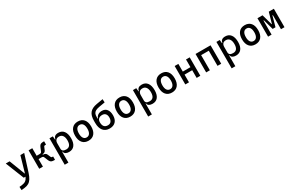

<svg xmlns="http://www.w3.org/2000/svg" viewBox="250 -2565 7116 4669"><g transform="rotate(-30 3808.5 -231.0)"><path d="M232.9 0 26.9 -517.6H134.3L303.2 -78.1H310.5L437 -517.6H544.4L395 -45.9Q365.7 46.9 329.3 103.5Q293 160.2 243.4 188.5Q193.8 216.8 124.5 224.6L36.6 234.4L31.7 141.6L112.8 131.8Q174.8 124.5 215.1 94.2Q255.4 64 283.2 0Z M668 0V-517.6H771.5V-305.2H852.5Q883.8 -305.2 896.2 -314.7Q908.7 -324.2 917 -345.2L950.7 -428.7Q965.8 -466.3 981.9 -486.1Q998 -505.9 1022 -512.9Q1045.9 -520 1084 -520H1105V-427.2H1084Q1065.9 -427.2 1056.6 -422.4Q1047.4 -417.5 1040.5 -400.9L1006.3 -320.8Q994.6 -294.4 972.9 -280.8Q951.2 -267.1 915 -265.6V-252Q992.7 -251.5 1016.1 -196.8L1050.3 -116.7Q1057.1 -100.1 1066.4 -95.2Q1075.7 -90.3 1093.8 -90.3H1109.9V2.4H1088.9Q1050.8 2.4 1025.6 -4.6Q1000.5 -11.7 983.2 -31.5Q965.8 -51.3 950.7 -88.9L917 -172.4Q908.7 -193.4 896.2 -202.9Q883.8 -212.4 852.5 -212.4H771.5V0Z M1253.9 224.6V-517.6H1347.7L1356 -423.8H1367.2Q1380.4 -527.3 1503.9 -527.3Q1603 -527.3 1657 -455.8Q1710.9 -384.3 1710.9 -253.9Q1710.9 -126.5 1657 -58.3Q1603 9.8 1504.9 9.8Q1446.3 9.8 1409.4 -12.9Q1372.6 -35.6 1367.2 -80.1H1357.4V224.6ZM1474.6 -439.5Q1357.4 -439.5 1357.4 -310.5V-166Q1357.4 -78.1 1473.6 -78.1Q1608.4 -78.1 1608.4 -253.9Q1608.4 -342.8 1573.5 -391.1Q1538.6 -439.5 1474.6 -439.5Z M2050.8 9.8Q1943.4 9.8 1883.8 -60.5Q1824.2 -130.9 1824.2 -258.8Q1824.2 -387.2 1883.8 -457.3Q1943.4 -527.3 2050.8 -527.3Q2158.7 -527.3 2218 -457.3Q2277.3 -387.2 2277.3 -258.8Q2277.3 -130.9 2218 -60.5Q2158.7 9.8 2050.8 9.8ZM2050.8 -83Q2107.9 -83 2138.9 -128.9Q2169.9 -174.8 2169.9 -258.8Q2169.9 -343.3 2138.9 -388.9Q2107.9 -434.6 2050.8 -434.6Q1993.7 -434.6 1962.6 -388.9Q1931.6 -343.3 1931.6 -258.8Q1931.6 -174.8 1962.6 -128.9Q1993.7 -83 2050.8 -83Z M2645.5 9.8Q2528.8 9.8 2466.1 -67.6Q2403.3 -145 2403.3 -286.1V-343.8Q2403.3 -490.2 2466.3 -565.9Q2529.3 -641.6 2667.5 -665L2847.7 -695.8L2852.5 -603L2694.3 -576.2Q2623.5 -564.5 2582.8 -543.2Q2542 -522 2524.7 -486.1Q2507.3 -450.2 2507.3 -393.6V-345.7H2518.6Q2533.7 -399.9 2578.6 -429.4Q2623.5 -459 2688.5 -459Q2776.4 -459 2824.7 -398.9Q2873 -338.9 2873 -229.5Q2873 -115.7 2813.5 -53Q2753.9 9.8 2645.5 9.8ZM2646.5 -80.1Q2704.6 -80.1 2736.6 -119.1Q2768.6 -158.2 2768.6 -229.5Q2768.6 -296.4 2736.1 -332.8Q2703.6 -369.1 2644.5 -369.1Q2580.1 -369.1 2544.9 -335.4Q2509.8 -301.8 2509.8 -239.3Q2509.8 -80.1 2646.5 -80.1Z M3222.7 9.8Q3115.2 9.8 3055.7 -60.5Q2996.1 -130.9 2996.1 -258.8Q2996.1 -387.2 3055.7 -457.3Q3115.2 -527.3 3222.7 -527.3Q3330.6 -527.3 3389.9 -457.3Q3449.2 -387.2 3449.2 -258.8Q3449.2 -130.9 3389.9 -60.5Q3330.6 9.8 3222.7 9.8ZM3222.7 -83Q3279.8 -83 3310.8 -128.9Q3341.8 -174.8 3341.8 -258.8Q3341.8 -343.3 3310.8 -388.9Q3279.8 -434.6 3222.7 -434.6Q3165.5 -434.6 3134.5 -388.9Q3103.5 -343.3 3103.5 -258.8Q3103.5 -174.8 3134.5 -128.9Q3165.5 -83 3222.7 -83Z M3597.7 224.6V-517.6H3691.4L3699.7 -423.8H3710.9Q3724.1 -527.3 3847.7 -527.3Q3946.8 -527.3 4000.7 -455.8Q4054.7 -384.3 4054.7 -253.9Q4054.7 -126.5 4000.7 -58.3Q3946.8 9.8 3848.6 9.8Q3790 9.8 3753.2 -12.9Q3716.3 -35.6 3710.9 -80.1H3701.2V224.6ZM3818.4 -439.5Q3701.2 -439.5 3701.2 -310.5V-166Q3701.2 -78.1 3817.4 -78.1Q3952.1 -78.1 3952.1 -253.9Q3952.1 -342.8 3917.2 -391.1Q3882.3 -439.5 3818.4 -439.5Z M4394.5 9.8Q4287.1 9.8 4227.5 -60.5Q4168 -130.9 4168 -258.8Q4168 -387.2 4227.5 -457.3Q4287.1 -527.3 4394.5 -527.3Q4502.4 -527.3 4561.8 -457.3Q4621.1 -387.2 4621.1 -258.8Q4621.1 -130.9 4561.8 -60.5Q4502.4 9.8 4394.5 9.8ZM4394.5 -83Q4451.7 -83 4482.7 -128.9Q4513.7 -174.8 4513.7 -258.8Q4513.7 -343.3 4482.7 -388.9Q4451.7 -434.6 4394.5 -434.6Q4337.4 -434.6 4306.4 -388.9Q4275.4 -343.3 4275.4 -258.8Q4275.4 -174.8 4306.4 -128.9Q4337.4 -83 4394.5 -83Z M4769.5 0V-517.6H4873V-301.3H5087.9V-517.6H5191.4V0H5087.9V-216.3H4873V0Z M5355.5 0V-517.6H5777.3V0H5673.8V-424.8H5459V0Z M5941.4 224.6V-517.6H6035.2L6043.5 -423.8H6054.7Q6067.9 -527.3 6191.4 -527.3Q6290.5 -527.3 6344.5 -455.8Q6398.4 -384.3 6398.4 -253.9Q6398.4 -126.5 6344.5 -58.3Q6290.5 9.8 6192.4 9.8Q6133.8 9.8 6096.9 -12.9Q6060.1 -35.6 6054.7 -80.1H6044.9V224.6ZM6162.1 -439.5Q6044.9 -439.5 6044.9 -310.5V-166Q6044.9 -78.1 6161.1 -78.1Q6295.9 -78.1 6295.9 -253.9Q6295.9 -342.8 6261 -391.1Q6226.1 -439.5 6162.1 -439.5Z M6738.3 9.8Q6630.9 9.8 6571.3 -60.5Q6511.7 -130.9 6511.7 -258.8Q6511.7 -387.2 6571.3 -457.3Q6630.9 -527.3 6738.3 -527.3Q6846.2 -527.3 6905.5 -457.3Q6964.8 -387.2 6964.8 -258.8Q6964.8 -130.9 6905.5 -60.5Q6846.2 9.8 6738.3 9.8ZM6738.3 -83Q6795.4 -83 6826.4 -128.9Q6857.4 -174.8 6857.4 -258.8Q6857.4 -343.3 6826.4 -388.9Q6795.4 -434.6 6738.3 -434.6Q6681.2 -434.6 6650.1 -388.9Q6619.1 -343.3 6619.1 -258.8Q6619.1 -174.8 6650.1 -128.9Q6681.2 -83 6738.3 -83Z M7093.8 0V-517.6H7236.3L7320.3 -219.7H7328.1L7412.1 -517.6H7554.7V0H7456.1V-394.5H7443.4L7364.3 -107.4H7284.2L7205.1 -394.5H7192.4V0Z"/></g></svg>

Font: Caskaydia Cove
Style: Regular
Weight: 400
Monospace: yes
Designer: Aaron Bell
Foundry: Saja Typeworks
Version: Version 4.300; ttfautohint (v1.8.3)